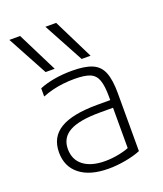

<svg xmlns="http://www.w3.org/2000/svg" viewBox="-146 -886 842 991"><g transform="rotate(-20 275.0 -390.0)"><path d="M143 -570 24 -790H83L193 -570ZM341 -570 222 -790H281L390 -570ZM279 10Q178 10 122 -34Q66 -78 66 -156Q66 -240 132.5 -280Q199 -320 336 -320H430V-278H336Q221 -278 168 -248.5Q115 -219 115 -157Q115 -98 157.5 -65.5Q200 -33 276 -33Q315 -33 355.5 -41.5Q396 -50 422 -63L407 -33V-339Q407 -398 395.5 -430Q384 -462 355 -474Q326 -486 270 -486Q238 -486 207.5 -482.5Q177 -479 149 -472Q121 -465 93 -454V-499Q129 -514 175 -522Q221 -530 273 -530Q343 -530 383 -513Q423 -496 439.5 -454.5Q456 -413 456 -340V-22Q423 -8 374.5 1Q326 10 279 10Z"/></g></svg>

Font: M PLUS Code Latin SemiExpanded Light
Style: Regular
Weight: 300
Width: 6
Designer: Coji Morishita
Foundry: UNDERFOREST DESIGN
Version: Version 1.002; ttfautohint (v1.8.3)